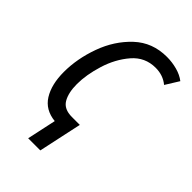

<svg xmlns="http://www.w3.org/2000/svg" viewBox="-217 -809 894 894"><g transform="rotate(45 229.5 -362.5)"><path d="M146 0H226L272 -214H220Q168 -214 148 -248Q128 -282 128 -339Q128 -400 150.5 -473Q173 -546 218.5 -599Q264 -652 334 -652Q383 -652 418 -623L459 -689Q436 -707 403 -716Q370 -725 335 -725Q240 -725 175 -664Q110 -603 77.5 -513Q45 -423 45 -336Q45 -254 77 -202.5Q109 -151 177 -144Z"/></g></svg>

Font: Noto Sans UI Condensed
Style: Italic
Weight: 400
Width: 3
Italic angle: -12°
Designer: Monotype Design Team
Foundry: Monotype Imaging Inc.
Version: Version 1.901